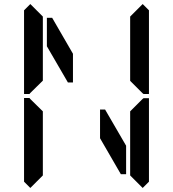

<svg xmlns="http://www.w3.org/2000/svg" viewBox="-20 -975 856 950"><path d="M686 -955 717 -924V-510H690L685 -514L624 -575V-607V-782V-887V-893ZM685 -485 690 -489H717V-76L686 -45L624 -107V-113V-218V-424ZM130 -45 99 -76V-490H126L130 -485L192 -424V-218V-113V-107ZM130 -515 126 -510H99V-924L130 -955L192 -893V-887V-782V-576ZM341 -567H316L212 -746V-887H238L341 -709ZM475 -433H500L604 -254V-113H578L475 -291Z"/></svg>

Font: DSEG14 Classic
Style: Regular
Weight: 400
Designer: Keshikan(Twitter:@keshinomi_88pro)
Version: Version 0.46